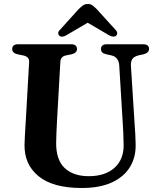

<svg xmlns="http://www.w3.org/2000/svg" viewBox="-20 -921 793 959"><path d="M593.5 -299.5 575.5 -595Q572.5 -636.5 535.5 -644.5L512.5 -649.5Q496.5 -653 490.5 -659.5Q484.5 -666 484.5 -676.5Q484.5 -700 514 -700H694.5Q724.5 -700 724.5 -676.5Q724.5 -657 696 -649.5L674 -645Q649 -639 640.8 -625.8Q632.5 -612.5 634 -591.5L652.5 -300Q654.5 -274.5 655.8 -249.8Q657 -225 657.5 -199Q659 -136.5 629.5 -87.5Q600 -38.5 539.8 -10.2Q479.5 18 388 18Q245 18 173 -40.5Q101 -99 102.5 -198Q103 -215.5 104.5 -246.8Q106 -278 109 -322L125.5 -612Q127.5 -638 94 -644.5L69 -649.5Q41 -655.5 41 -676Q41 -700 71 -700H334.5Q364.5 -700 364.5 -676Q364.5 -656 336 -649.5L310.5 -644.5Q283 -639 281.5 -613L265 -322Q263 -287.5 262 -259.2Q261 -231 260.5 -209Q259.5 -123 302.8 -82Q346 -41 423.5 -41Q505.5 -41 552.2 -83.2Q599 -125.5 597.5 -199.5Q597 -234.5 595.8 -257.2Q594.5 -280 593.5 -299.5ZM311.5 -745Q289.5 -732 276.5 -742.5Q271.5 -746.5 270.8 -754.5Q270 -762.5 279 -771.5L372.5 -875Q384.5 -886.5 394.2 -893.8Q404 -901 418.5 -901Q433 -901 442.5 -893.8Q452 -886.5 463.5 -875L557.5 -771.5Q566 -762.5 565.5 -754.5Q565 -746.5 560 -742.5Q547 -732.5 524.5 -745L418 -807.5Z"/></svg>

Font: Fraunces 9pt S000 SemiBold
Style: Regular
Weight: 600
Version: Version 1.000; ttfautohint (v1.8.3)